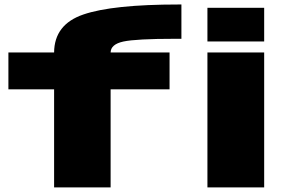

<svg xmlns="http://www.w3.org/2000/svg" viewBox="-20 -814 1288 834"><path d="M215 0V-426H16.5V-586H215Q216 -708 342 -751Q468.5 -794.5 756.5 -794.5H768V-645.5H740Q571 -645.5 515.5 -633.5Q461 -621.5 460.5 -586H716.5V-426H460.5V0ZM881 0V-586H1127.5V0ZM881 -780H1127.5V-634H881Z"/></svg>

Font: Anybody UltraExpanded ExtraBold
Style: Regular
Weight: 800
Width: 9
Designer: Tyler Finck
Foundry: Etcetera Type Company
Version: Version 1.010; ttfautohint (v1.8.3) -l 8 -r 50 -G 200 -x 14 